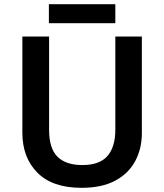

<svg xmlns="http://www.w3.org/2000/svg" viewBox="-20 -889 787 919"><path d="M659 -252Q659 -178 627.5 -118.5Q596 -59 532 -24.5Q468 10 370 10Q231 10 159 -62.5Q87 -135 87 -254V-714H215V-267Q215 -179 255 -139Q295 -99 374 -99Q457 -99 494.5 -142.5Q532 -186 532 -268V-714H659ZM532 -869V-778H214V-869Z"/></svg>

Font: Noto Sans Kannada SemiBold
Style: Regular
Weight: 600
Designer: Jelle Bosma - Monotype Design Team
Foundry: Monotype Imaging Inc.
Version: Version 2.005; ttfautohint (v1.8.4.7-5d5b)